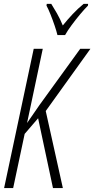

<svg xmlns="http://www.w3.org/2000/svg" viewBox="-20 -964 483 984"><path d="M1 0 152.8 -713.9H199.2L118.7 -333.5L182.1 -425.3L391.1 -713.9H443.4L214.4 -395L302.2 0H251.5L175.3 -357.9L106.4 -277.8L47.4 0ZM274.4 -784.2Q270 -803.2 260 -832.8Q250 -862.3 238.5 -890.9Q227.1 -919.4 218.3 -935.1L219.7 -944.3H242.7Q255.4 -924.3 272 -895.3Q288.6 -866.2 301.8 -833.5Q325.2 -862.8 352.3 -891.6Q379.4 -920.4 408.7 -944.3H431.6L430.7 -935.1Q413.1 -917.5 390.6 -890.6Q368.2 -863.8 347.2 -835.4Q326.2 -807.1 313.5 -784.2Z"/></svg>

Font: Open Sans Condensed Light
Style: Italic
Weight: 300
Width: 3
Italic angle: -12°
Designer: Monotype Design Team
Foundry: Monotype Imaging Inc.
Version: Version 3.000; ttfautohint (v1.8.4)